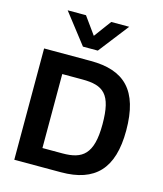

<svg xmlns="http://www.w3.org/2000/svg" viewBox="-128 -978 911 1073"><g transform="rotate(15 328.0 -442.0)"><path d="M264 -710H350L485 -884H381L307 -784L235 -884H129ZM57 0H327C523 0 619 -98 619 -319C619 -553 520 -644 327 -644H57ZM192 -104V-532H308C431 -532 482 -493 482 -319C482 -144 422 -104 308 -104Z"/></g></svg>

Font: Kanit Medium
Style: Regular
Weight: 500
Designer: Katatrad Team
Foundry: CadsonDemak
Version: Version 1.000;PS 001.000;hotconv 1.0.88;makeotf.lib2.5.64775